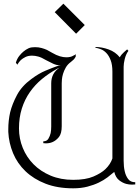

<svg xmlns="http://www.w3.org/2000/svg" viewBox="-20 -1004 756 1042"><path d="M651 -132Q651 -99 657 -74Q662 -51 675 -33Q688 -15 714 -15V-3Q705 -2 697 -2Q680 -2 665 -6Q646 -11 627 -25.5Q608 -40 600 -71Q585 -58 564 -42Q543 -26 516 -13Q489 0 454.5 9Q420 18 377 18Q292 18 227.5 -7Q163 -32 118.5 -74.5Q74 -117 51 -172.5Q28 -228 25 -288Q25 -296 25 -303Q25 -349 35 -394Q46 -439 72 -488Q98 -537 150 -575Q190 -605 227 -620.5Q264 -636 287 -644Q292 -646 298.5 -647.5Q305 -649 310 -649Q288 -649 268 -658.5Q248 -668 229 -678Q206 -692 188 -697Q170 -702 154 -702Q133 -702 118 -694.5Q103 -687 93 -678Q82 -667 74 -653L66 -664Q73 -686 84.5 -700.5Q96 -715 107 -724Q120 -735 135 -742Q144 -746 153 -747Q162 -748 171 -748Q189 -748 205.5 -743.5Q222 -739 235 -733Q249 -726 262 -718Q286 -704 305 -698.5Q324 -693 340 -693Q364 -693 378 -702Q386 -705 391 -710V-697Q386 -687 379.5 -680.5Q373 -674 365 -668Q347 -655 337 -637.5Q327 -620 322 -603Q317 -586 316 -572Q315 -558 315 -552V-319Q315 -279 299.5 -260Q284 -241 265 -233Q249 -226 229 -226Q222 -226 215 -227V-237Q234 -237 242.5 -251Q251 -265 255 -282Q258 -298 258 -317Q258 -322 258 -327V-552Q258 -607 303 -637L289 -630Q245 -606 207.5 -575Q170 -544 142 -504Q114 -464 98.5 -415Q83 -366 83 -307Q83 -252 103.5 -201.5Q124 -151 162 -112.5Q200 -74 254.5 -51Q309 -28 377 -28Q445 -28 487 -46Q529 -64 552 -86Q579 -112 590 -144V-615Q590 -653 580.5 -677.5Q571 -702 557 -716.5Q543 -731 527 -737Q511 -743 498 -745V-749Q533 -749 570 -735.5Q607 -722 630 -693Q639 -709 653.5 -721.5Q668 -734 670 -736L677 -728Q670 -719 665 -707.5Q660 -696 657 -684Q654 -672 652.5 -661Q651 -650 651 -642ZM277 -938 324 -984 440 -868 393 -821Z"/></svg>

Font: Milkman
Style: Regular
Weight: 300
Designer: Giulia Boggio / Martin Desinde
Version: Version 1.000